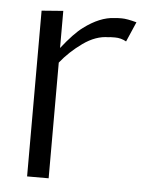

<svg xmlns="http://www.w3.org/2000/svg" viewBox="-43 -541 433 577"><g transform="rotate(5 173.5 -252.5)"><path d="M321 -430Q305 -439 287 -439Q269 -439 267 -438Q229 -438 190.5 -410.5Q152 -383 125 -349V0H60V-500L125 -505V-393Q162 -440 188 -459Q236 -495 280 -497Q286 -498 302 -498Q318 -498 347 -490Z"/></g></svg>

Font: Antic
Style: Regular
Weight: 400
Version: Version 1.0002